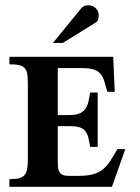

<svg xmlns="http://www.w3.org/2000/svg" viewBox="-20 -717 536 737"><path d="M409.7 0H16.1V-29.3Q39.6 -29.3 53.5 -33Q67.4 -36.6 74.7 -45.7Q82 -54.7 84.5 -69.8Q86.9 -85 86.9 -107.9V-392.6Q86.9 -416 85 -430.9Q83 -445.8 75.7 -454.6Q68.4 -463.4 54.2 -466.8Q40 -470.2 16.1 -470.2V-499H414.6L420.4 -364.7H392.1Q385.7 -388.7 380.1 -406Q374.5 -423.3 365 -434.3Q355.5 -445.3 339.1 -450.4Q322.8 -455.6 294.9 -455.6H201.7V-275.4H246.6Q269.5 -275.4 283.4 -280.8Q297.4 -286.1 305.9 -296.9Q314.5 -307.6 318.6 -323.7Q322.8 -339.8 325.7 -361.8H355V-153.3H325.7Q322.8 -175.3 318.6 -190.4Q314.5 -205.6 306.2 -215.1Q297.9 -224.6 283.9 -228.8Q270 -232.9 246.6 -232.9H201.7V-103Q201.7 -88.4 202.4 -77.1Q203.1 -65.9 207.3 -58.1Q211.4 -50.3 219.7 -46.1Q228 -42 243.7 -42H283.2Q315.9 -42 337.4 -48.1Q358.9 -54.2 374.5 -66.7Q390.1 -79.1 402.8 -98.6Q415.5 -118.2 430.7 -144.5H460.9ZM358.9 -658.2Q358.9 -649.9 356.4 -642.1Q354 -634.3 347.2 -630.4L221.2 -552.2H183.1L292 -685.5Q296.4 -690.9 303.7 -693.8Q311 -696.8 319.3 -696.8Q335.9 -696.8 347.4 -685.5Q358.9 -674.3 358.9 -658.2Z"/></svg>

Font: Scheherazade
Style: Bold
Weight: 700
Version: Version 2.100 (build 932/914)